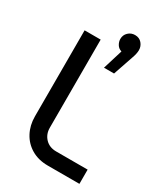

<svg xmlns="http://www.w3.org/2000/svg" viewBox="-198 -900 867 991"><g transform="rotate(30 235.5 -404.5)"><path d="M253.6 0Q197.2 0 155.6 -24.5Q114 -49 91.4 -91.5Q68.8 -134 68.8 -187V-699.6H164.6V-174.8Q164.6 -136.2 189.2 -110.5Q213.8 -84.8 254.4 -84.8H441.8V0ZM251.8 -582.6 288 -700.2Q269.4 -705.8 260 -721.4Q250.6 -737 250.6 -753.8Q250.6 -777.4 267.2 -793.2Q283.8 -809 307 -809Q333 -809 348 -791.3Q363 -773.6 363 -750.8Q363 -729.8 351.4 -698.6L311.8 -582.6Z"/></g></svg>

Font: MuseoModerno Thin
Style: Regular
Weight: 100
Designer: Pablo Cosgaya, Héctor Gatti, Marcela Romero, and the Authors of The MuseoModerno Project.
Foundry: Omnibus-Type Team
Version: Version 1.003